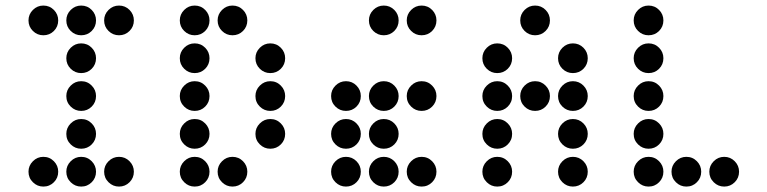

<svg xmlns="http://www.w3.org/2000/svg" viewBox="-20 -689 2774 694"><path d="M190.4 -615.2Q190.4 -592.8 174.8 -577.1Q159.2 -561.5 136.7 -561.5Q114.7 -561.5 98.9 -577.1Q83 -592.8 83 -615.2Q83 -637.2 98.9 -653.1Q114.7 -668.9 136.7 -668.9Q159.2 -668.9 174.8 -653.1Q190.4 -637.2 190.4 -615.2ZM327.1 -615.2Q327.1 -592.8 311.5 -577.1Q295.9 -561.5 273.4 -561.5Q251.5 -561.5 235.6 -577.1Q219.7 -592.8 219.7 -615.2Q219.7 -637.2 235.6 -653.1Q251.5 -668.9 273.4 -668.9Q295.9 -668.9 311.5 -653.1Q327.1 -637.2 327.1 -615.2ZM463.9 -615.2Q463.9 -592.8 448.2 -577.1Q432.6 -561.5 410.2 -561.5Q388.2 -561.5 372.3 -577.1Q356.4 -592.8 356.4 -615.2Q356.4 -637.2 372.3 -653.1Q388.2 -668.9 410.2 -668.9Q432.6 -668.9 448.2 -653.1Q463.9 -637.2 463.9 -615.2ZM327.1 -478.5Q327.1 -456.1 311.5 -440.4Q295.9 -424.8 273.4 -424.8Q251.5 -424.8 235.6 -440.4Q219.7 -456.1 219.7 -478.5Q219.7 -500.5 235.6 -516.4Q251.5 -532.2 273.4 -532.2Q295.9 -532.2 311.5 -516.4Q327.1 -500.5 327.1 -478.5ZM327.1 -341.8Q327.1 -319.3 311.5 -303.7Q295.9 -288.1 273.4 -288.1Q251.5 -288.1 235.6 -303.7Q219.7 -319.3 219.7 -341.8Q219.7 -363.8 235.6 -379.6Q251.5 -395.5 273.4 -395.5Q295.9 -395.5 311.5 -379.6Q327.1 -363.8 327.1 -341.8ZM327.1 -205.1Q327.1 -182.6 311.5 -167Q295.9 -151.4 273.4 -151.4Q251.5 -151.4 235.6 -167Q219.7 -182.6 219.7 -205.1Q219.7 -227.1 235.6 -242.9Q251.5 -258.8 273.4 -258.8Q295.9 -258.8 311.5 -242.9Q327.1 -227.1 327.1 -205.1ZM190.4 -68.4Q190.4 -45.9 174.8 -30.3Q159.2 -14.6 136.7 -14.6Q114.7 -14.6 98.9 -30.3Q83 -45.9 83 -68.4Q83 -90.3 98.9 -106.2Q114.7 -122.1 136.7 -122.1Q159.2 -122.1 174.8 -106.2Q190.4 -90.3 190.4 -68.4ZM327.1 -68.4Q327.1 -45.9 311.5 -30.3Q295.9 -14.6 273.4 -14.6Q251.5 -14.6 235.6 -30.3Q219.7 -45.9 219.7 -68.4Q219.7 -90.3 235.6 -106.2Q251.5 -122.1 273.4 -122.1Q295.9 -122.1 311.5 -106.2Q327.1 -90.3 327.1 -68.4ZM463.9 -68.4Q463.9 -45.9 448.2 -30.3Q432.6 -14.6 410.2 -14.6Q388.2 -14.6 372.3 -30.3Q356.4 -45.9 356.4 -68.4Q356.4 -90.3 372.3 -106.2Q388.2 -122.1 410.2 -122.1Q432.6 -122.1 448.2 -106.2Q463.9 -90.3 463.9 -68.4Z M737.3 -615.2Q737.3 -592.8 721.7 -577.1Q706.1 -561.5 683.6 -561.5Q661.6 -561.5 645.8 -577.1Q629.9 -592.8 629.9 -615.2Q629.9 -637.2 645.8 -653.1Q661.6 -668.9 683.6 -668.9Q706.1 -668.9 721.7 -653.1Q737.3 -637.2 737.3 -615.2ZM874 -615.2Q874 -592.8 858.4 -577.1Q842.8 -561.5 820.3 -561.5Q798.3 -561.5 782.5 -577.1Q766.6 -592.8 766.6 -615.2Q766.6 -637.2 782.5 -653.1Q798.3 -668.9 820.3 -668.9Q842.8 -668.9 858.4 -653.1Q874 -637.2 874 -615.2ZM737.3 -478.5Q737.3 -456.1 721.7 -440.4Q706.1 -424.8 683.6 -424.8Q661.6 -424.8 645.8 -440.4Q629.9 -456.1 629.9 -478.5Q629.9 -500.5 645.8 -516.4Q661.6 -532.2 683.6 -532.2Q706.1 -532.2 721.7 -516.4Q737.3 -500.5 737.3 -478.5ZM1010.7 -478.5Q1010.7 -456.1 995.1 -440.4Q979.5 -424.8 957 -424.8Q935.1 -424.8 919.2 -440.4Q903.3 -456.1 903.3 -478.5Q903.3 -500.5 919.2 -516.4Q935.1 -532.2 957 -532.2Q979.5 -532.2 995.1 -516.4Q1010.7 -500.5 1010.7 -478.5ZM737.3 -341.8Q737.3 -319.3 721.7 -303.7Q706.1 -288.1 683.6 -288.1Q661.6 -288.1 645.8 -303.7Q629.9 -319.3 629.9 -341.8Q629.9 -363.8 645.8 -379.6Q661.6 -395.5 683.6 -395.5Q706.1 -395.5 721.7 -379.6Q737.3 -363.8 737.3 -341.8ZM1010.7 -341.8Q1010.7 -319.3 995.1 -303.7Q979.5 -288.1 957 -288.1Q935.1 -288.1 919.2 -303.7Q903.3 -319.3 903.3 -341.8Q903.3 -363.8 919.2 -379.6Q935.1 -395.5 957 -395.5Q979.5 -395.5 995.1 -379.6Q1010.7 -363.8 1010.7 -341.8ZM737.3 -205.1Q737.3 -182.6 721.7 -167Q706.1 -151.4 683.6 -151.4Q661.6 -151.4 645.8 -167Q629.9 -182.6 629.9 -205.1Q629.9 -227.1 645.8 -242.9Q661.6 -258.8 683.6 -258.8Q706.1 -258.8 721.7 -242.9Q737.3 -227.1 737.3 -205.1ZM1010.7 -205.1Q1010.7 -182.6 995.1 -167Q979.5 -151.4 957 -151.4Q935.1 -151.4 919.2 -167Q903.3 -182.6 903.3 -205.1Q903.3 -227.1 919.2 -242.9Q935.1 -258.8 957 -258.8Q979.5 -258.8 995.1 -242.9Q1010.7 -227.1 1010.7 -205.1ZM737.3 -68.4Q737.3 -45.9 721.7 -30.3Q706.1 -14.6 683.6 -14.6Q661.6 -14.6 645.8 -30.3Q629.9 -45.9 629.9 -68.4Q629.9 -90.3 645.8 -106.2Q661.6 -122.1 683.6 -122.1Q706.1 -122.1 721.7 -106.2Q737.3 -90.3 737.3 -68.4ZM874 -68.4Q874 -45.9 858.4 -30.3Q842.8 -14.6 820.3 -14.6Q798.3 -14.6 782.5 -30.3Q766.6 -45.9 766.6 -68.4Q766.6 -90.3 782.5 -106.2Q798.3 -122.1 820.3 -122.1Q842.8 -122.1 858.4 -106.2Q874 -90.3 874 -68.4Z M1284.2 -341.8Q1284.2 -319.3 1268.6 -303.7Q1252.9 -288.1 1230.5 -288.1Q1208.5 -288.1 1192.6 -303.7Q1176.8 -319.3 1176.8 -341.8Q1176.8 -363.8 1192.6 -379.6Q1208.5 -395.5 1230.5 -395.5Q1252.9 -395.5 1268.6 -379.6Q1284.2 -363.8 1284.2 -341.8ZM1284.2 -205.1Q1284.2 -182.6 1268.6 -167Q1252.9 -151.4 1230.5 -151.4Q1208.5 -151.4 1192.6 -167Q1176.8 -182.6 1176.8 -205.1Q1176.8 -227.1 1192.6 -242.9Q1208.5 -258.8 1230.5 -258.8Q1252.9 -258.8 1268.6 -242.9Q1284.2 -227.1 1284.2 -205.1ZM1284.2 -68.4Q1284.2 -45.9 1268.6 -30.3Q1252.9 -14.6 1230.5 -14.6Q1208.5 -14.6 1192.6 -30.3Q1176.8 -45.9 1176.8 -68.4Q1176.8 -90.3 1192.6 -106.2Q1208.5 -122.1 1230.5 -122.1Q1252.9 -122.1 1268.6 -106.2Q1284.2 -90.3 1284.2 -68.4ZM1420.9 -68.4Q1420.9 -45.9 1405.3 -30.3Q1389.6 -14.6 1367.2 -14.6Q1345.2 -14.6 1329.3 -30.3Q1313.5 -45.9 1313.5 -68.4Q1313.5 -90.3 1329.3 -106.2Q1345.2 -122.1 1367.2 -122.1Q1389.6 -122.1 1405.3 -106.2Q1420.9 -90.3 1420.9 -68.4ZM1557.6 -68.4Q1557.6 -45.9 1542 -30.3Q1526.4 -14.6 1503.9 -14.6Q1481.9 -14.6 1466.1 -30.3Q1450.2 -45.9 1450.2 -68.4Q1450.2 -90.3 1466.1 -106.2Q1481.9 -122.1 1503.9 -122.1Q1526.4 -122.1 1542 -106.2Q1557.6 -90.3 1557.6 -68.4ZM1420.9 -205.1Q1420.9 -182.6 1405.3 -167Q1389.6 -151.4 1367.2 -151.4Q1345.2 -151.4 1329.3 -167Q1313.5 -182.6 1313.5 -205.1Q1313.5 -227.1 1329.3 -242.9Q1345.2 -258.8 1367.2 -258.8Q1389.6 -258.8 1405.3 -242.9Q1420.9 -227.1 1420.9 -205.1ZM1420.9 -341.8Q1420.9 -319.3 1405.3 -303.7Q1389.6 -288.1 1367.2 -288.1Q1345.2 -288.1 1329.3 -303.7Q1313.5 -319.3 1313.5 -341.8Q1313.5 -363.8 1329.3 -379.6Q1345.2 -395.5 1367.2 -395.5Q1389.6 -395.5 1405.3 -379.6Q1420.9 -363.8 1420.9 -341.8ZM1557.6 -341.8Q1557.6 -319.3 1542 -303.7Q1526.4 -288.1 1503.9 -288.1Q1481.9 -288.1 1466.1 -303.7Q1450.2 -319.3 1450.2 -341.8Q1450.2 -363.8 1466.1 -379.6Q1481.9 -395.5 1503.9 -395.5Q1526.4 -395.5 1542 -379.6Q1557.6 -363.8 1557.6 -341.8ZM1420.9 -615.2Q1420.9 -592.8 1405.3 -577.1Q1389.6 -561.5 1367.2 -561.5Q1345.2 -561.5 1329.3 -577.1Q1313.5 -592.8 1313.5 -615.2Q1313.5 -637.2 1329.3 -653.1Q1345.2 -668.9 1367.2 -668.9Q1389.6 -668.9 1405.3 -653.1Q1420.9 -637.2 1420.9 -615.2ZM1557.6 -615.2Q1557.6 -592.8 1542 -577.1Q1526.4 -561.5 1503.9 -561.5Q1481.9 -561.5 1466.1 -577.1Q1450.2 -592.8 1450.2 -615.2Q1450.2 -637.2 1466.1 -653.1Q1481.9 -668.9 1503.9 -668.9Q1526.4 -668.9 1542 -653.1Q1557.6 -637.2 1557.6 -615.2Z M1967.8 -615.2Q1967.8 -592.8 1952.1 -577.1Q1936.5 -561.5 1914.1 -561.5Q1892.1 -561.5 1876.2 -577.1Q1860.4 -592.8 1860.4 -615.2Q1860.4 -637.2 1876.2 -653.1Q1892.1 -668.9 1914.1 -668.9Q1936.5 -668.9 1952.1 -653.1Q1967.8 -637.2 1967.8 -615.2ZM1831.1 -478.5Q1831.1 -456.1 1815.4 -440.4Q1799.8 -424.8 1777.3 -424.8Q1755.4 -424.8 1739.5 -440.4Q1723.6 -456.1 1723.6 -478.5Q1723.6 -500.5 1739.5 -516.4Q1755.4 -532.2 1777.3 -532.2Q1799.8 -532.2 1815.4 -516.4Q1831.1 -500.5 1831.1 -478.5ZM2104.5 -478.5Q2104.5 -456.1 2088.9 -440.4Q2073.2 -424.8 2050.8 -424.8Q2028.8 -424.8 2012.9 -440.4Q1997.1 -456.1 1997.1 -478.5Q1997.1 -500.5 2012.9 -516.4Q2028.8 -532.2 2050.8 -532.2Q2073.2 -532.2 2088.9 -516.4Q2104.5 -500.5 2104.5 -478.5ZM1831.1 -341.8Q1831.1 -319.3 1815.4 -303.7Q1799.8 -288.1 1777.3 -288.1Q1755.4 -288.1 1739.5 -303.7Q1723.6 -319.3 1723.6 -341.8Q1723.6 -363.8 1739.5 -379.6Q1755.4 -395.5 1777.3 -395.5Q1799.8 -395.5 1815.4 -379.6Q1831.1 -363.8 1831.1 -341.8ZM1967.8 -341.8Q1967.8 -319.3 1952.1 -303.7Q1936.5 -288.1 1914.1 -288.1Q1892.1 -288.1 1876.2 -303.7Q1860.4 -319.3 1860.4 -341.8Q1860.4 -363.8 1876.2 -379.6Q1892.1 -395.5 1914.1 -395.5Q1936.5 -395.5 1952.1 -379.6Q1967.8 -363.8 1967.8 -341.8ZM2104.5 -341.8Q2104.5 -319.3 2088.9 -303.7Q2073.2 -288.1 2050.8 -288.1Q2028.8 -288.1 2012.9 -303.7Q1997.1 -319.3 1997.1 -341.8Q1997.1 -363.8 2012.9 -379.6Q2028.8 -395.5 2050.8 -395.5Q2073.2 -395.5 2088.9 -379.6Q2104.5 -363.8 2104.5 -341.8ZM1831.1 -205.1Q1831.1 -182.6 1815.4 -167Q1799.8 -151.4 1777.3 -151.4Q1755.4 -151.4 1739.5 -167Q1723.6 -182.6 1723.6 -205.1Q1723.6 -227.1 1739.5 -242.9Q1755.4 -258.8 1777.3 -258.8Q1799.8 -258.8 1815.4 -242.9Q1831.1 -227.1 1831.1 -205.1ZM2104.5 -205.1Q2104.5 -182.6 2088.9 -167Q2073.2 -151.4 2050.8 -151.4Q2028.8 -151.4 2012.9 -167Q1997.1 -182.6 1997.1 -205.1Q1997.1 -227.1 2012.9 -242.9Q2028.8 -258.8 2050.8 -258.8Q2073.2 -258.8 2088.9 -242.9Q2104.5 -227.1 2104.5 -205.1ZM1831.1 -68.4Q1831.1 -45.9 1815.4 -30.3Q1799.8 -14.6 1777.3 -14.6Q1755.4 -14.6 1739.5 -30.3Q1723.6 -45.9 1723.6 -68.4Q1723.6 -90.3 1739.5 -106.2Q1755.4 -122.1 1777.3 -122.1Q1799.8 -122.1 1815.4 -106.2Q1831.1 -90.3 1831.1 -68.4ZM2104.5 -68.4Q2104.5 -45.9 2088.9 -30.3Q2073.2 -14.6 2050.8 -14.6Q2028.8 -14.6 2012.9 -30.3Q1997.1 -45.9 1997.1 -68.4Q1997.1 -90.3 2012.9 -106.2Q2028.8 -122.1 2050.8 -122.1Q2073.2 -122.1 2088.9 -106.2Q2104.5 -90.3 2104.5 -68.4Z M2377.9 -615.2Q2377.9 -592.8 2362.3 -577.1Q2346.7 -561.5 2324.2 -561.5Q2302.2 -561.5 2286.4 -577.1Q2270.5 -592.8 2270.5 -615.2Q2270.5 -637.2 2286.4 -653.1Q2302.2 -668.9 2324.2 -668.9Q2346.7 -668.9 2362.3 -653.1Q2377.9 -637.2 2377.9 -615.2ZM2377.9 -478.5Q2377.9 -456.1 2362.3 -440.4Q2346.7 -424.8 2324.2 -424.8Q2302.2 -424.8 2286.4 -440.4Q2270.5 -456.1 2270.5 -478.5Q2270.5 -500.5 2286.4 -516.4Q2302.2 -532.2 2324.2 -532.2Q2346.7 -532.2 2362.3 -516.4Q2377.9 -500.5 2377.9 -478.5ZM2377.9 -341.8Q2377.9 -319.3 2362.3 -303.7Q2346.7 -288.1 2324.2 -288.1Q2302.2 -288.1 2286.4 -303.7Q2270.5 -319.3 2270.5 -341.8Q2270.5 -363.8 2286.4 -379.6Q2302.2 -395.5 2324.2 -395.5Q2346.7 -395.5 2362.3 -379.6Q2377.9 -363.8 2377.9 -341.8ZM2377.9 -205.1Q2377.9 -182.6 2362.3 -167Q2346.7 -151.4 2324.2 -151.4Q2302.2 -151.4 2286.4 -167Q2270.5 -182.6 2270.5 -205.1Q2270.5 -227.1 2286.4 -242.9Q2302.2 -258.8 2324.2 -258.8Q2346.7 -258.8 2362.3 -242.9Q2377.9 -227.1 2377.9 -205.1ZM2377.9 -68.4Q2377.9 -45.9 2362.3 -30.3Q2346.7 -14.6 2324.2 -14.6Q2302.2 -14.6 2286.4 -30.3Q2270.5 -45.9 2270.5 -68.4Q2270.5 -90.3 2286.4 -106.2Q2302.2 -122.1 2324.2 -122.1Q2346.7 -122.1 2362.3 -106.2Q2377.9 -90.3 2377.9 -68.4ZM2514.6 -68.4Q2514.6 -45.9 2499 -30.3Q2483.4 -14.6 2460.9 -14.6Q2439 -14.6 2423.1 -30.3Q2407.2 -45.9 2407.2 -68.4Q2407.2 -90.3 2423.1 -106.2Q2439 -122.1 2460.9 -122.1Q2483.4 -122.1 2499 -106.2Q2514.6 -90.3 2514.6 -68.4ZM2651.4 -68.4Q2651.4 -45.9 2635.7 -30.3Q2620.1 -14.6 2597.7 -14.6Q2575.7 -14.6 2559.8 -30.3Q2543.9 -45.9 2543.9 -68.4Q2543.9 -90.3 2559.8 -106.2Q2575.7 -122.1 2597.7 -122.1Q2620.1 -122.1 2635.7 -106.2Q2651.4 -90.3 2651.4 -68.4Z"/></svg>

Font: DatDot
Style: Regular
Weight: 400
Designer: GGBot
Version: 1.00